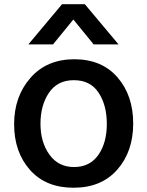

<svg xmlns="http://www.w3.org/2000/svg" viewBox="-20 -840 686 896"><path d="M119.6 -47.4Q45.9 -130.9 45.9 -260.3Q45.9 -389.6 122.1 -476.6Q198.2 -563.5 326.7 -563.5Q455.1 -563.5 528.3 -479Q601.6 -394.5 601.6 -263.7Q601.6 -132.8 527.3 -48.3Q453.1 36.1 323.2 36.1Q193.4 36.1 119.6 -47.4ZM112.3 -632.8 269.5 -820.3H376L533.2 -632.8H417L322.3 -749L227.5 -632.8ZM208.5 -407.2Q168.9 -348.6 168.9 -262.7Q168.9 -176.8 210.4 -118.7Q252 -60.5 325.7 -60.5Q399.4 -60.5 439 -117.2Q478.5 -173.8 478.5 -261.7Q478.5 -349.6 439.9 -407.7Q401.4 -465.8 324.7 -465.8Q248 -465.8 208.5 -407.2Z"/></svg>

Font: GenEi M Gothic v2 Medium
Style: Regular
Weight: 500
Version: Version 2.0